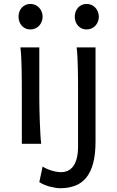

<svg xmlns="http://www.w3.org/2000/svg" viewBox="-20 -743 606 992"><path d="M75.7 -656.7Q75.7 -670.4 80.1 -682.4Q84.5 -694.3 92.5 -703.4Q100.6 -712.4 111.8 -717.5Q123 -722.7 136.7 -722.7Q150.4 -722.7 162.1 -717.5Q173.8 -712.4 182.1 -703.4Q190.4 -694.3 195.3 -682.4Q200.2 -670.4 200.2 -656.7Q200.2 -643.1 195.3 -631.1Q190.4 -619.1 182.1 -610.1Q173.8 -601.1 162.1 -595.9Q150.4 -590.8 136.7 -590.8Q123 -590.8 111.8 -595.9Q100.6 -601.1 92.5 -610.1Q84.5 -619.1 80.1 -631.1Q75.7 -643.1 75.7 -656.7ZM183.1 -231.9Q183.1 -208.5 183.8 -176.5Q184.6 -144.5 185.8 -111.8Q187 -79.1 188.7 -49.3Q190.4 -19.5 192.9 0H92.8V-258.8Q92.8 -294.4 92.5 -329.1Q92.3 -363.8 91.6 -394.8Q90.8 -425.8 89.4 -452.4Q87.9 -479 85.4 -498H183.1ZM366.2 -656.7Q366.2 -670.4 370.6 -682.4Q375 -694.3 383.1 -703.4Q391.1 -712.4 402.3 -717.5Q413.6 -722.7 427.2 -722.7Q440.9 -722.7 452.6 -717.5Q464.4 -712.4 472.7 -703.4Q481 -694.3 485.8 -682.4Q490.7 -670.4 490.7 -656.7Q490.7 -643.1 485.8 -631.1Q481 -619.1 472.7 -610.1Q464.4 -601.1 452.6 -595.9Q440.9 -590.8 427.2 -590.8Q413.6 -590.8 402.3 -595.9Q391.1 -601.1 383.1 -610.1Q375 -619.1 370.6 -631.1Q366.2 -643.1 366.2 -656.7ZM473.6 -12.2Q473.6 56.2 460.7 102.5Q447.8 148.9 423.8 177Q399.9 205.1 366 217.3Q332 229.5 290.5 229.5Q280.3 229.5 266.4 227.3Q252.4 225.1 237.5 221.2Q222.7 217.3 208.3 211.2Q193.8 205.1 183.1 197.8L200.2 117.2Q208 123 220.2 128.4Q232.4 133.8 245.6 137.9Q258.8 142.1 272 144.3Q285.2 146.5 295.4 146.5Q314.9 146.5 331.1 138.9Q347.2 131.3 358.9 115.2Q370.6 99.1 377 73.7Q383.3 48.3 383.3 12.2V-258.8Q383.3 -294.4 383.1 -329.1Q382.8 -363.8 382.1 -394.8Q381.3 -425.8 379.9 -452.4Q378.4 -479 376 -498H473.6Z"/></svg>

Font: Andika FrenchTight
Style: Regular
Weight: 400
Designer: Victor Gaultney, Annie Olsen, Julie Remington, Don Collingsworth, Eric Hays, Becca Hirsbrunner
Foundry: SIL International
Version: Version 5.000 ; Dig1 Dig4Opn Dig7 LnSpcTght